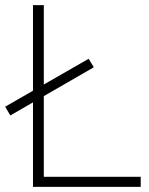

<svg xmlns="http://www.w3.org/2000/svg" viewBox="-32 -725 579 745"><path d="M96 0V-705H138V-39H514V0ZM8 -277 -12 -311 312 -497 332 -464Z"/></svg>

Font: Nunito Sans 12pt ExtraLight
Style: Regular
Weight: 200
Version: Version 3.101;gftools[0.9.27]